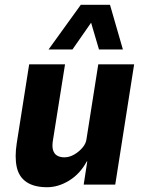

<svg xmlns="http://www.w3.org/2000/svg" viewBox="-20 -772 606 803"><path d="M177 11Q123 11 91 -10.5Q59 -32 50 -73.5Q41 -115 50 -173L102 -503H252L202 -189Q197 -162 201.5 -145.5Q206 -129 218.5 -121.5Q231 -114 249 -114Q270 -114 290 -125.5Q310 -137 325 -154.5Q340 -172 342 -192L391 -503H541L462 0H330L345 -97H343Q315 -45 269.5 -17Q224 11 177 11ZM183 -565 318 -752H440L494 -565H394L361 -677L283 -565Z"/></svg>

Font: Nunito Sans 7pt Condensed ExtraBold
Style: Italic
Weight: 800
Width: 3
Italic angle: -9°
Designer: Vernon Adams
Foundry: Vernon Adams
Version: Version 3.101;gftools[0.9.27]